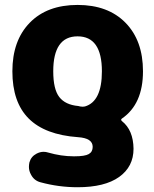

<svg xmlns="http://www.w3.org/2000/svg" viewBox="-20 -578 636 794"><path d="M311.5 -137.7Q322.3 -135.7 331.1 -137.7Q401.4 -158.2 401.4 -283.2Q401.4 -427.7 300.8 -427.7Q200.2 -427.7 200.2 -283.2Q200.2 -209 225.1 -176.8Q250 -144.5 303.7 -139.6Q306.6 -138.7 311.5 -137.7ZM571.3 -283.2Q571.3 -147.5 484.4 -87.9Q477.5 -83 484.4 -77.1Q531.2 -40 532.2 37.1Q532.2 111.3 472.7 153.8Q413.1 196.3 300.8 196.3Q222.7 196.3 147.5 175.8Q121.1 168.9 108.4 144.5Q99.6 128.9 99.6 112.3Q99.6 103.5 101.6 93.8Q108.4 69.3 130.9 57.6Q145.5 49.8 160.2 49.8Q169.9 49.8 178.7 52.7Q233.4 68.4 284.2 68.4Q286.1 68.4 288.1 68.4Q331.1 68.4 347.2 59.1Q363.3 49.8 363.3 29.3Q363.3 -6.8 302.7 -10.7Q166 -20.5 98.6 -87.9Q31.2 -155.3 31.2 -283.2Q31.2 -410.2 103 -483.9Q174.8 -557.6 300.8 -557.6Q426.8 -557.6 499 -483.9Q571.3 -410.2 571.3 -283.2Z"/></svg>

Font: Gen Jyuu GothicX Heavy
Style: Bold
Weight: 900
Designer: [Source Han Sans]
Ryoko NISHIZUKA  (kana & ideographs); Paul D. Hunt (Latin, Greek & Cyrillic); Wenlong ZHANG  (bopomofo
Version: Version 1.002.20150607